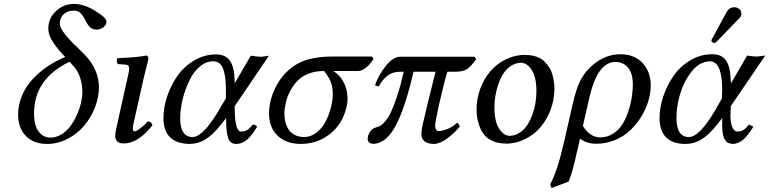

<svg xmlns="http://www.w3.org/2000/svg" viewBox="-20 -718 3902 974"><path d="M355 -379.9 333 -404.8Q152.8 -318.4 152.8 -143.1Q152.8 -108.9 160.4 -82.5Q168 -56.2 187.3 -38.1Q206.5 -20 235.8 -20Q264.6 -20 291.3 -36.1Q317.9 -52.2 336.7 -77.6Q355.5 -103 369.6 -134.3Q383.8 -165.5 390.9 -196.3Q397.9 -227.1 397.9 -252.9Q397.9 -288.1 387 -322.3Q376 -356.4 355 -379.9ZM311 -429.2 298.8 -440.9Q259.3 -485.4 242.2 -514.9Q225.1 -544.4 225.1 -573.2Q225.1 -624.5 263.2 -660.9Q301.3 -697.3 353 -698.2Q408.2 -698.2 463.9 -662.1Q488.3 -647.5 504.4 -633.3Q520.5 -619.1 520 -606.9Q520 -603 518.1 -597.2Q512.7 -584.5 499.3 -576.2Q485.8 -567.9 469.2 -567.9Q449.2 -567.9 436.5 -580.3Q423.8 -592.8 413.1 -615.2Q400.9 -639.2 388.4 -651.6Q376 -664.1 354 -664.1Q324.7 -664.1 304.9 -647.5Q285.2 -630.9 283.2 -602.1Q282.7 -582.5 299.6 -557.9Q316.4 -533.2 355 -493.2L367.2 -482.9Q372.1 -478 380.6 -469.5Q389.2 -460.9 396 -453.9Q402.8 -446.8 409.2 -440.9Q480.5 -368.2 481.9 -275.9Q481.9 -223.6 461.2 -171.6Q440.4 -119.6 406 -79.1Q371.6 -38.6 322 -13.2Q272.5 12.2 219.2 12.2Q151.4 12.2 112.1 -27.3Q72.8 -66.9 71.8 -134.8Q71.8 -185.5 91.6 -232.7Q111.3 -279.8 145.5 -316.4Q179.7 -353 221.4 -381.1Q263.2 -409.2 311 -429.2Z M708.5 -319.8 664.6 -124Q653.8 -80.1 653.8 -65.9Q653.8 -51.8 663.6 -51.8Q671.4 -51.8 691.2 -66.4Q710.9 -81.1 729.5 -102.1Q747.1 -102.1 753.4 -83Q681.2 9.8 607.4 9.8Q564.5 9.8 564.5 -30.8Q564.5 -46.9 580.6 -115.2L626.5 -320.8Q635.7 -361.8 635.7 -369.1Q635.7 -388.7 617.7 -390.1L577.6 -393.1Q572.8 -399.9 572.3 -408.2Q571.8 -416.5 576.7 -422.9Q678.7 -427.2 720.7 -436Q732.4 -436 732.4 -420.9Q732.4 -414.6 729.5 -402.8Q726.6 -391.1 720.2 -367.4Q713.9 -343.8 708.5 -319.8Z M1102.1 -179.2 1126 -219.2V-257.8Q1126 -290.5 1123.5 -314.9Q1121.1 -339.4 1114.5 -361.6Q1107.9 -383.8 1094.5 -395.5Q1081.1 -407.2 1061 -407.2Q1029.3 -407.2 1001 -386.2Q972.7 -365.2 953.6 -333Q934.6 -300.8 920.7 -261.5Q906.7 -222.2 900.4 -185.3Q894 -148.4 894 -119.1Q894 -22.9 957 -22.9Q975.6 -22.9 998 -40.3Q1020.5 -57.6 1041.3 -85.4Q1062 -113.3 1076.2 -135.5Q1090.3 -157.7 1102.1 -179.2ZM1075.2 -441.9Q1126 -441.9 1147.7 -408Q1169.4 -374 1170.4 -307.1V-294.9L1252 -435.1Q1259.8 -435.1 1271.7 -433.1Q1283.7 -431.2 1285.2 -431.2L1300.3 -430.2Q1308.1 -429.7 1323.2 -432.4Q1338.4 -435.1 1344.2 -435.1L1170.4 -179.2Q1170.4 -50.8 1202.1 -50.8Q1220.2 -50.8 1232.9 -57.9Q1245.6 -64.9 1262.2 -85.9Q1276.4 -85.9 1284.2 -75.2Q1257.8 -30.3 1232.9 -9Q1208 12.2 1178.2 12.2Q1147.5 12.2 1137.2 -17.6Q1127 -47.4 1127 -119.1Q1078.1 -52.7 1039.1 -22.7Q1000 7.3 957 11.2Q951.2 12.2 941.4 12.2Q876.5 11.2 842.8 -21.5Q809.1 -54.2 809.1 -118.2Q809.1 -173.3 828.4 -230.5Q847.7 -287.6 881.3 -334.7Q915 -381.8 966.1 -411.9Q1017.1 -441.9 1075.2 -441.9Z M1522.9 -22.9Q1556.6 -22.9 1585.4 -45.2Q1614.3 -67.4 1631.6 -101.1Q1648.9 -134.8 1658.4 -171.4Q1668 -208 1668 -240.2Q1668.5 -275.9 1657.7 -302.7Q1647 -329.6 1624 -357.9Q1579.1 -357.9 1543.7 -343.8Q1508.3 -329.6 1486.1 -304.7Q1463.9 -279.8 1450.4 -253.4Q1437 -227.1 1429.7 -195.8Q1422.9 -168 1422.9 -144Q1422.4 -120.6 1427.5 -99.9Q1432.6 -79.1 1443.8 -61.5Q1455.1 -43.9 1475.3 -33.4Q1495.6 -22.9 1522.9 -22.9ZM1793.9 -357.9H1670.9Q1701.7 -338.9 1721.4 -304.2Q1741.2 -269.5 1742.7 -225.1Q1744.1 -203.1 1737.8 -175.8Q1719.2 -90.8 1655 -39.3Q1590.8 12.2 1503.9 12.2Q1429.2 10.7 1387.5 -30.3Q1345.7 -71.3 1344.7 -140.1Q1344.7 -201.7 1371.8 -262Q1398.9 -322.3 1444.8 -362.8Q1488.8 -401.4 1542.5 -416.3Q1596.2 -431.2 1664.1 -431.2H1866.7L1875 -418.9Q1859.9 -397.9 1850.3 -387Q1840.8 -376 1825.7 -366.9Q1810.5 -357.9 1793.9 -357.9Z M2387.2 -430.2 2395.5 -418Q2368.7 -379.4 2348.1 -366.7Q2327.6 -354 2285.6 -354H2249.5Q2238.3 -321.3 2206.5 -185.1Q2202.6 -163.1 2191.4 -110.8Q2187.5 -93.3 2187.5 -77.1Q2189 -53.2 2207.5 -53.2Q2222.2 -53.2 2247.3 -62.5Q2272.5 -71.8 2300.3 -96.2Q2309.6 -86.9 2312.5 -76.2Q2287.1 -44.4 2250 -16.8Q2212.9 10.7 2183.6 12.2Q2118.7 12.2 2117.7 -37.1Q2117.7 -56.6 2125.5 -91.8Q2146.5 -184.1 2189.5 -354H2077.6Q2036.6 -174.8 1989.7 -85Q1942.9 4.9 1881.3 11.2Q1875.5 12.7 1869.6 11.2Q1860.8 11.2 1853.3 5.4Q1845.7 -0.5 1845.2 -12.2Q1845.2 -20 1846.2 -23.9Q1846.2 -28.3 1849.6 -35.2Q1861.8 -64.9 1885.3 -70.8Q1886.2 -70.8 1888.4 -72Q1890.6 -73.2 1891.6 -73.2Q1902.8 -76.2 1911.9 -81.5Q1920.9 -86.9 1935.8 -104.7Q1950.7 -122.6 1964.1 -150.9Q1977.5 -179.2 1994.9 -231.4Q2012.2 -283.7 2028.3 -354H2009.3Q1999.5 -354 1994.6 -353Q1938.5 -347.7 1901.4 -279.8Q1896 -279.8 1882.3 -285.2Q1899.4 -335.9 1936 -382.3Q1972.7 -428.7 2008.3 -430.2H2028.3Z M2626.5 -398.9 2647.5 -439Q2677.7 -439 2702.1 -430.2Q2726.6 -421.4 2741.7 -406.2Q2756.8 -391.1 2767.6 -373.5Q2778.3 -356 2783.4 -335.4Q2788.6 -314.9 2790.5 -298.8Q2792.5 -282.7 2792.5 -267.1Q2792.5 -213.9 2773.9 -163.3Q2755.4 -112.8 2723.1 -74.2Q2690.9 -35.6 2643.3 -12.2Q2595.7 11.2 2541.5 11.2L2562.5 -28.8Q2590.3 -28.8 2614 -43.5Q2637.7 -58.1 2653.3 -81.5Q2668.9 -105 2680.2 -135.3Q2691.4 -165.5 2696.3 -195.8Q2701.2 -226.1 2701.2 -254.9Q2701.2 -327.6 2677.2 -363.3Q2653.3 -398.9 2626.5 -398.9ZM2562.5 -29.8 2541.5 9.8Q2505.4 9.8 2478 -3.2Q2450.7 -16.1 2435.8 -34.9Q2420.9 -53.7 2411.9 -78.9Q2402.8 -104 2400.1 -123.5Q2397.5 -143.1 2397.5 -163.1Q2397.5 -216.3 2415.8 -266.4Q2434.1 -316.4 2466.3 -355Q2498.5 -393.6 2545.9 -416.7Q2593.3 -439.9 2647.5 -439.9L2626.5 -399.9Q2591.8 -399.9 2564.2 -378.2Q2536.6 -356.4 2520.8 -322Q2504.9 -287.6 2496.6 -249.3Q2488.3 -210.9 2488.3 -173.8Q2488.3 -101.1 2512 -65.4Q2535.6 -29.8 2562.5 -29.8Z M3189.9 -272Q3193.4 -338.4 3169.2 -371.1Q3145 -403.8 3100.1 -403.8Q3087.4 -403.8 3075 -399.7Q3062.5 -395.5 3047.6 -383.8Q3032.7 -372.1 3019.8 -353.3Q3006.8 -334.5 2993.9 -302.5Q2981 -270.5 2971.2 -229L2937 -79.1Q2973.1 -21 3024.9 -21Q3060.5 -21 3089.6 -39.6Q3118.7 -58.1 3136.2 -85.7Q3153.8 -113.3 3166 -148.9Q3178.2 -184.6 3183.3 -214.6Q3188.5 -244.6 3189.9 -272ZM2864.7 203.1 2777.8 235.8 2771 215.8Q2805.7 156.7 2840.8 4.9L2883.8 -184.1Q2894.5 -232.9 2907 -268.6Q2919.4 -304.2 2934.1 -326.9Q2948.7 -349.6 2958 -360.1Q2967.3 -370.6 2982.9 -384.8Q3048.8 -442.9 3127.9 -442.9Q3200.7 -442.9 3242.7 -395Q3284.7 -347.2 3280.8 -272.9Q3278.8 -236.8 3266.6 -198.2Q3254.4 -159.7 3230.7 -122.3Q3207 -85 3175.3 -55.2Q3143.6 -25.4 3098.9 -7.1Q3054.2 11.2 3003.9 11.2Q2956.1 11.2 2921.9 -15.1Q2912.6 32.7 2904.8 61Q2884.3 156.7 2864.7 203.1Z M3619.6 -179.2 3642.6 -219.2V-242.2Q3642.6 -245.1 3643.1 -250.2Q3643.6 -255.4 3643.6 -257.8Q3643.6 -292 3640.6 -317.4Q3637.7 -342.8 3630.9 -363.5Q3624 -384.3 3611.3 -395.5Q3598.6 -406.7 3580.6 -407.2Q3575.2 -407.2 3567.9 -405.8Q3520.5 -399.9 3481 -345.2Q3447.8 -300.8 3429.7 -239.7Q3411.6 -178.7 3411.6 -119.1Q3411.6 -22.9 3474.6 -22.9Q3528.3 -22.9 3607.9 -158.2Q3609.4 -160.6 3613.5 -167.7Q3617.7 -174.8 3619.6 -179.2ZM3592.8 -442.9Q3643.1 -442.9 3664.6 -408.7Q3686 -374.5 3687 -307.1Q3688 -304.2 3688 -294.9L3770 -436Q3792 -434.1 3802.7 -432.1Q3804.7 -432.1 3809.6 -431.6Q3814.5 -431.2 3816.9 -431.2Q3824.2 -431.2 3839.8 -433.6Q3855.5 -436 3861.8 -436L3687 -179.2Q3687 -170.9 3686.3 -152.8Q3685.5 -134.8 3685.5 -126V-124Q3687 -88.9 3696.3 -69.8Q3705.6 -50.8 3719.7 -50.8Q3737.8 -50.8 3750.2 -57.9Q3762.7 -64.9 3778.8 -85.9Q3793 -80.6 3801.8 -75.2Q3774.4 -30.3 3750.7 -9.8Q3727.1 10.7 3697.8 12.2Q3697.3 12.2 3682.6 9.8Q3645 1.5 3643.6 -76.2V-82V-119.1Q3594.7 -52.7 3555.7 -22.7Q3516.6 7.3 3473.6 11.2Q3468.8 12.2 3458 12.2Q3328.6 12.2 3325.7 -116.2Q3325.7 -172.4 3345 -229.7Q3364.3 -287.1 3397.9 -334.7Q3431.6 -382.3 3482.9 -412.6Q3534.2 -442.9 3592.8 -442.9ZM3661.6 -648.9Q3669.9 -664.6 3679.9 -672.9Q3689.9 -681.2 3705.6 -681.2Q3718.8 -681.2 3729.5 -672.6Q3740.2 -664.1 3740.7 -650.9Q3742.2 -646 3740.7 -643.1Q3738.8 -633.8 3732.9 -627.9L3616.7 -507.8Q3608.9 -500 3604 -500Q3598.6 -500 3593.8 -503.4Q3588.9 -506.8 3588.9 -511.2V-513.2L3589.8 -514.2Q3589.8 -515.1 3590.3 -516.6Q3590.8 -518.1 3590.8 -519Q3592.8 -522.9 3593.8 -523.9Z"/></svg>

Font: Common Serif News
Style: Italic
Weight: 450
Italic angle: -12°
Designer: Philipp H. Poll, Khaled Hosny
Foundry: Stefan Peev, Context Ltd.
Version: Version 1.026